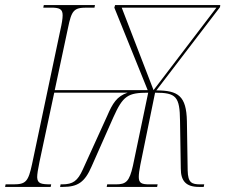

<svg xmlns="http://www.w3.org/2000/svg" viewBox="-41 -734 885 754"><path d="M-21 0H158L160 -10C120 -10 106 -13 105 -38C105 -50 108 -69 114 -98L172 -370H460C418 -356 401 -328 380 -279L284 -68C264 -24 246 -10 203 -10H197L195 0H206C264 0 292 -18 319 -81L404 -273C442 -358 461 -370 541 -370L481 -83C467 -21 454 -10 414 -10H380L378 0H576L578 -10H545C515 -10 504 -15 504 -39C504 -50 506 -66 510 -86L568 -370C651 -370 665 -355 666 -259L669 -72C669 -23 690 0 740 0H759L761 -10H746C712 -10 697 -16 696 -65L693 -258C691 -357 659 -379 573 -379L823 -706L824 -714H411L408 -704L539 -380H174L226 -624C240 -693 249 -704 299 -704H330L332 -714H131L129 -704H159C192 -704 205 -699 205 -674C205 -661 202 -642 196 -616L85 -90C70 -21 61 -10 11 -10H-19ZM562 -380 437 -704H809Z"/></svg>

Font: Noto Serif Display Condensed Thin
Style: Italic
Weight: 100
Width: 3
Italic angle: -12°
Designer: Monotype Design Team
Foundry: Monotype Imaging Inc.
Version: Version 2.009